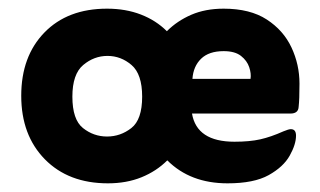

<svg xmlns="http://www.w3.org/2000/svg" viewBox="-20 -413 738 443"><path d="M366 -43Q341 -18 306.5 -4Q272 10 229 10Q138 10 83.5 -45.5Q29 -101 29 -192Q29 -283 82.5 -338Q136 -393 227 -393Q270 -393 305 -379.5Q340 -366 365 -341Q389 -365 421.5 -379Q454 -393 496 -393Q557 -393 595.5 -368Q634 -343 652.5 -303.5Q671 -264 671 -220Q671 -201 670.5 -188Q670 -175 669 -166Q668 -151 650 -151H423Q434 -86 521 -86Q556 -86 580.5 -91.5Q605 -97 634 -110Q646 -115 651 -115Q663 -115 663 -100Q663 -80 648.5 -54Q634 -28 600 -9Q566 10 505 10Q419 10 366 -43ZM424 -231H558Q560 -243 555 -258Q550 -273 536 -284Q522 -295 496 -295Q462 -295 444 -277.5Q426 -260 424 -231ZM227 -98Q258 -98 283 -117.5Q308 -137 308 -190Q308 -242 283.5 -263Q259 -284 228 -284Q197 -284 172 -263Q147 -242 147 -190Q147 -137 171.5 -117.5Q196 -98 227 -98Z"/></svg>

Font: Zain ExtraBold
Style: Regular
Weight: 800
Designer: Zain,Boutros
Foundry: Mobile Telecommunications Company (Zain), 2024
Version: Version 1.50; ttfautohint (v1.8.4)